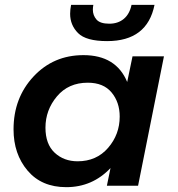

<svg xmlns="http://www.w3.org/2000/svg" viewBox="-20 -768 735 794"><path d="M254 6Q152 6 94 -62.5Q36 -131 36 -233Q36 -363 118.5 -451.5Q201 -540 325 -540Q460 -540 506 -429L528 -535H658L551 0H422L437 -73Q362 6 254 6ZM301 -101Q379 -101 427 -156.5Q475 -212 475 -286Q475 -345 441.5 -385.5Q408 -426 343 -426Q263 -426 215.5 -369.5Q168 -313 168 -240Q168 -172 206 -136.5Q244 -101 301 -101ZM423 -598Q336 -598 303 -631Q270 -664 270 -711Q270 -728 274 -748H366Q364 -737 364 -728Q364 -704.5 379 -687.2Q394 -670 432 -670Q468 -670 492 -690Q516 -710 524 -748H619Q589 -598 423 -598Z"/></svg>

Font: Argentum Sans Medium
Style: Italic
Weight: 500
Italic angle: -11°
Designer: Julieta Ulanovsky (font), Cristiano Sobral (main changes and remaster)
Foundry: Julieta Ulanovsky (font), Cristiano Sobral (main changes and remaster)
Version: Version 2.007;June 15, 2022;FontCreator 14.0.0.2814 64-bit; 